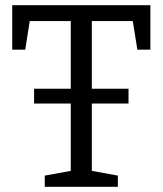

<svg xmlns="http://www.w3.org/2000/svg" viewBox="-20 -718 625 738"><path d="M111 -320V-377H474V-320ZM152 0V-43L268 -64L252 -42V-652L270 -637H77L97 -654L77 -527H27V-698H558V-527H508L488 -652L508 -637H315L333 -652V-42L318 -64L433 -43V0Z"/></svg>

Font: Pack4
Style: Regular
Weight: 400
Version: Version 2.002